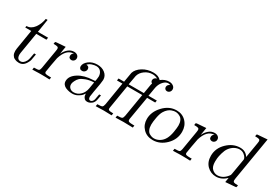

<svg xmlns="http://www.w3.org/2000/svg" viewBox="16 -1513 3284 2333"><g transform="rotate(30 1658.0 -347.0)"><path d="M85.9 -399.9 88.9 -421.9Q152.8 -423.8 194.8 -480.5Q236.8 -537.1 250 -615.2H274.9L245.1 -431.2H388.2Q387.2 -426.3 385.5 -415.5Q383.8 -404.8 382.8 -399.9H240.2L190.9 -104Q189 -89.8 189 -82Q189 -14.2 241.2 -14.2Q281.2 -14.2 310.1 -67.9Q323.2 -92.8 336.9 -181.2H361.8Q352.1 -115.2 346.9 -95.7Q341.8 -76.2 329.1 -54.2Q294.9 10.7 232.9 11.2Q216.8 11.2 201.9 8.1Q187 4.9 167 -4.6Q147 -14.2 134.5 -37.1Q122.1 -60.1 122.1 -94.2Q122.1 -109.4 125 -127L169.9 -399.9Z M415.5 0 420.9 -30.8H421.9Q476.1 -30.8 488.3 -37.8Q500.5 -44.9 505.9 -74.2L550.8 -341.8Q553.7 -359.9 553.7 -368.2Q553.7 -388.2 539.8 -394Q525.9 -399.9 482.9 -399.9Q482.9 -400.9 484.9 -411.9Q486.8 -422.9 486.8 -424.8Q487.8 -431.6 506.8 -433.1L628.9 -441.9L611.8 -337.9L612.8 -336.9Q632.8 -380.9 668.7 -411.4Q704.6 -441.9 749.5 -441.9Q778.3 -441.9 797.1 -426.5Q815.9 -411.1 815.9 -387.2Q815.9 -365.2 801.3 -351.1Q786.6 -336.9 766.6 -336.9Q753.4 -336.9 741 -345.5Q728.5 -354 728.5 -374Q728.5 -407.2 755.9 -418.9V-419.9Q652.8 -419.9 606.9 -270Q603 -252.9 586.4 -160.9Q569.8 -68.8 569.8 -59.1Q569.8 -42 583.7 -36.4Q597.7 -30.8 642.6 -30.8H661.6Q660.6 -25.9 659.2 -15.4Q657.7 -4.9 656.7 0Q608.9 -2.9 530.8 -2.9Q517.6 -2.9 498.5 -2.4Q479.5 -2 454.6 -1Q429.7 0 415.5 0Z M835.4 -82Q835.4 -152.8 916.5 -204.3Q997.6 -255.9 1119.1 -259.8Q1144 -260.7 1146.5 -262.2Q1149.4 -264.2 1153.3 -292Q1157.2 -319.8 1157.2 -329.1Q1157.2 -369.1 1134.3 -397.5Q1111.3 -425.8 1070.3 -425.8Q1042.5 -425.8 1009.5 -414.8Q976.6 -403.8 955.1 -379.9Q997.1 -377.9 997.6 -339.8Q997.6 -318.8 982.4 -303.5Q967.3 -288.1 945.3 -288.1Q924.3 -288.1 914.3 -300Q904.3 -312 904.3 -327.1Q904.3 -372.1 952.9 -410.2Q1001.5 -448.2 1073.2 -448.2Q1137.2 -448.2 1181.2 -413.1Q1225.1 -377.9 1225.1 -321.8Q1225.1 -293 1196.3 -138.2L1185.5 -65.9Q1185.5 -24.9 1214.4 -24.9Q1226.6 -24.9 1238.5 -35.9Q1250.5 -46.9 1256.3 -67.9Q1260.3 -80.1 1270.5 -145H1295.4Q1287.6 -96.2 1285.2 -86.9Q1277.3 -38.1 1247.3 -16.1Q1217.3 5.9 1188.5 5.9Q1174.3 5.9 1161.9 1.5Q1149.4 -2.9 1137 -22Q1124.5 -41 1124.5 -73.2Q1116.7 -60.1 1103.5 -43.9Q1090.3 -27.8 1055.4 -8.3Q1020.5 11.2 980.5 11.2Q959.5 11.2 937 7.1Q914.6 2.9 890.4 -6.6Q866.2 -16.1 850.8 -35.6Q835.4 -55.2 835.4 -82ZM912.1 -80.1Q912.1 -50.3 933.1 -30.8Q954.1 -11.2 987.3 -11.2Q1040.5 -11.2 1081.5 -51.8Q1119.6 -88.9 1129.4 -149.9L1144.5 -240.2Q1079.6 -237.3 1031.5 -219.2Q983.4 -201.2 961.9 -180.7Q940.4 -160.2 928 -133.5Q915.5 -106.9 913.8 -96.4Q912.1 -85.9 912.1 -80.1Z M1305.2 0 1310.5 -30.8H1315.4Q1365.2 -30.8 1377.7 -39.3Q1390.1 -47.9 1396.5 -80.1L1449.2 -399.9H1372.6L1377.4 -430.2H1455.1Q1475.1 -557.1 1478.5 -566.9Q1495.6 -623 1561 -664.1Q1626.5 -705.1 1711.4 -705.1Q1783.2 -705.1 1819.3 -663.1Q1871.1 -705.1 1932.1 -705.1Q1966.3 -705.1 1989.7 -687.5Q2013.2 -669.9 2013.2 -642.1Q2013.2 -620.1 1998.8 -605Q1984.4 -589.8 1963.4 -589.8Q1947.3 -589.8 1936.3 -600.8Q1925.3 -611.8 1925.3 -627.9Q1925.3 -661.1 1962.4 -675.8Q1942.4 -681.6 1931.2 -682.1Q1897 -682.1 1865.7 -649.2Q1834.5 -616.2 1821.3 -566.9Q1818.4 -554.7 1815.9 -539.3Q1813.5 -523.9 1808.3 -493.4Q1803.2 -462.9 1797.4 -430.2H1914.6L1909.2 -399.9H1795.4L1740.2 -75.2Q1739.3 -70.3 1739.3 -60.1Q1739.3 -42 1755.4 -36.4Q1771.5 -30.8 1816.4 -30.8H1830.1L1825.2 0Q1760.3 -2.9 1696.3 -2.9Q1634.3 -2.9 1583.5 0L1588.4 -30.8H1593.3Q1643.1 -30.8 1655.8 -39.3Q1668.5 -47.9 1674.3 -80.1L1727.5 -399.9H1517.1L1463.4 -75.2Q1461.4 -65.4 1461.4 -58.1Q1461.4 -42 1474.4 -36.4Q1487.3 -30.8 1522.5 -30.8H1533.2L1528.3 0Q1474.1 -2.9 1418.2 -2.9Q1362.3 -2.9 1305.2 0ZM1519.5 -430.2H1732.4L1754.4 -561L1760.3 -580.1Q1739.3 -594.2 1739.3 -613.8Q1739.3 -650.9 1783.2 -664.1Q1747.1 -682.1 1712.4 -682.1Q1654.3 -682.1 1605.2 -647Q1556.2 -611.8 1542.5 -560.1Q1536.6 -534.2 1519.5 -430.2Z M1920.9 -175.8Q1920.9 -277.8 2001 -363Q2081.1 -448.2 2185.1 -448.2Q2266.1 -448.2 2318.4 -393.1Q2370.6 -337.9 2370.6 -253.9Q2370.6 -147 2290.8 -67.9Q2210.9 11.2 2108.9 11.2Q2025.9 11.2 1973.4 -42.7Q1920.9 -96.7 1920.9 -175.8ZM2001 -144Q2001 -102.1 2013.9 -73.5Q2026.9 -44.9 2047.4 -33.4Q2067.9 -22 2082.8 -18.1Q2097.7 -14.2 2112.8 -14.2Q2152.8 -14.2 2190.4 -37.1Q2228 -60.1 2251 -102.1Q2273.9 -145 2283.9 -206.1Q2293.9 -267.1 2293.9 -298.8Q2293.9 -337.9 2281.5 -365.5Q2269 -393.1 2249 -405Q2229 -417 2212.4 -421.4Q2195.8 -425.8 2180.7 -425.8Q2170.9 -425.8 2158.4 -423.8Q2146 -421.9 2125.5 -414.6Q2105 -407.2 2083.5 -388.7Q2062 -370.1 2044.9 -341.8Q2023.9 -307.6 2012.5 -244.9Q2001 -182.1 2001 -144Z M2388.7 0 2394 -30.8H2395Q2449.2 -30.8 2461.4 -37.8Q2473.6 -44.9 2479 -74.2L2523.9 -341.8Q2526.9 -359.9 2526.9 -368.2Q2526.9 -388.2 2512.9 -394Q2499 -399.9 2456.1 -399.9Q2456.1 -400.9 2458 -411.9Q2460 -422.9 2460 -424.8Q2460.9 -431.6 2480 -433.1L2602.1 -441.9L2585 -337.9L2585.9 -336.9Q2606 -380.9 2641.8 -411.4Q2677.7 -441.9 2722.7 -441.9Q2751.5 -441.9 2770.3 -426.5Q2789.1 -411.1 2789.1 -387.2Q2789.1 -365.2 2774.4 -351.1Q2759.8 -336.9 2739.7 -336.9Q2726.6 -336.9 2714.1 -345.5Q2701.7 -354 2701.7 -374Q2701.7 -407.2 2729 -418.9V-419.9Q2626 -419.9 2580.1 -270Q2576.2 -252.9 2559.6 -160.9Q2543 -68.8 2543 -59.1Q2543 -42 2556.9 -36.4Q2570.8 -30.8 2615.7 -30.8H2634.8Q2633.8 -25.9 2632.3 -15.4Q2630.9 -4.9 2629.9 0Q2582 -2.9 2503.9 -2.9Q2490.7 -2.9 2471.7 -2.4Q2452.6 -2 2427.7 -1Q2402.8 0 2388.7 0Z M2818.4 -178.2Q2818.4 -285.2 2899.4 -363.5Q2980.5 -441.9 3080.6 -441.9Q3158.7 -441.9 3197.3 -378.9L3233.4 -594.2Q3236.3 -612.3 3236.3 -620.1Q3236.3 -640.1 3222.4 -646Q3208.5 -651.9 3165.5 -651.9Q3165.5 -655.8 3168 -668.5Q3170.4 -681.2 3172.4 -682.1Q3174.3 -684.1 3190.4 -684.1L3316.4 -693.8L3215.3 -89.8Q3212.4 -71.8 3212.4 -63Q3212.4 -43 3225.8 -36.9Q3239.3 -30.8 3283.7 -30.8Q3283.7 -27.8 3281 -14.9Q3278.3 -2 3276.4 -1Q3274.4 1 3258.3 1L3129.4 11.2L3139.6 -53.2Q3075.7 10.7 2997.6 11.2Q2923.3 11.2 2870.8 -40.5Q2818.4 -92.3 2818.4 -178.2ZM2897.5 -143.1Q2897.5 -71.3 2930.4 -41.3Q2963.4 -11.2 3002.4 -11.2Q3075.7 -11.2 3130.4 -77.1Q3142.6 -92.3 3145.5 -97.7Q3148.4 -103 3150.4 -118.2L3185.5 -325.2Q3187.5 -336.4 3187.5 -340.8Q3187.5 -347.7 3179.4 -364.3Q3171.4 -380.9 3145.5 -400.4Q3119.6 -419.9 3083.5 -419.9Q3050.3 -419.9 3014.4 -400.9Q2978.5 -381.8 2951.7 -345.2Q2929.7 -314.5 2916 -265.6Q2902.3 -216.8 2899.9 -189Q2897.5 -161.1 2897.5 -143.1Z"/></g></svg>

Font: CMU Serif Extra
Style: RomanSlanted
Weight: 500
Italic angle: -9.46001°
Version: Version 0.7.0